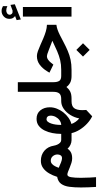

<svg xmlns="http://www.w3.org/2000/svg" viewBox="579 -1508 1239 2438"><g transform="rotate(-90 1199.0 -288.5)"><path d="M568.8 -224.6Q572.3 -203.1 581.8 -181.6Q591.3 -160.2 606.2 -145.8Q621.1 -131.3 640.1 -131.3H653.3V0H640.1Q608.9 0 579.1 -14.2Q549.3 -28.3 530.8 -50.8Q510.3 -21.5 481.2 -6.8Q452.1 7.8 407.2 7.8Q380.4 7.8 350.3 -1.5Q320.3 -10.7 291.7 -22.7Q263.2 -34.7 239.7 -43.9Q216.3 -53.2 202.1 -53.2Q176.8 -53.2 168.7 -6.6Q160.6 40 160.6 118.7Q160.6 179.2 163.8 231.7Q167 284.2 168.9 311H44.9Q42 259.8 40 212.2Q38.1 164.6 38.1 119.6Q38.1 36.1 46.6 -27.8Q55.2 -91.8 84 -131.8Q112.8 -171.9 172.9 -182.6Q189.9 -238.8 217.8 -285.9Q245.6 -333 285.2 -361.3Q324.7 -389.6 376 -389.6Q452.6 -389.6 504.6 -345Q556.6 -300.3 568.8 -224.6ZM457 -178.7Q457 -212.4 435.3 -238Q413.6 -263.7 377.9 -263.7Q355 -263.7 337.4 -248.3Q319.8 -232.9 307.9 -209.5Q295.9 -186 288.1 -162.6Q324.7 -146 356.9 -133.5Q389.2 -121.1 409.2 -121.1Q435.1 -121.1 446 -138.4Q457 -155.8 457 -178.7Z M633.8 0V-131.3H718.8V-141.6Q718.8 -189.5 728.8 -242.2Q738.8 -294.9 761 -340.8Q783.2 -386.7 819.8 -415.5Q856.4 -444.3 909.7 -444.3Q978.5 -444.3 1017.3 -396Q1056.2 -347.7 1056.2 -275.9Q1056.2 -230.5 1038.8 -186.3Q1021.5 -142.1 991.7 -104.2Q961.9 -66.4 924.1 -39.6Q886.2 -12.7 844.7 -2Q852.1 23.4 871.3 51Q890.6 78.6 915 97.7Q926.3 37.1 958.7 -15.1Q991.2 -67.4 1037.1 -99.4Q1083 -131.3 1135.3 -131.3H1151.4V0H1134.3Q1070.3 0 1045.2 33.2Q1020 66.4 1020 135.3Q1020 147.5 1020.8 160.4Q1021.5 173.3 1022.5 186.5L941.9 262.2Q892.6 238.3 848.4 197Q804.2 155.8 772.2 104.5Q740.2 53.2 728 0ZM905.3 -317.9Q886.2 -317.9 872.6 -301.3Q858.9 -284.7 849.9 -257.8Q840.8 -231 836.7 -200.2Q832.5 -169.4 832.5 -141.6V-130.9Q864.7 -133.3 891.4 -152.3Q918 -171.4 934.1 -201.7Q950.2 -231.9 950.2 -267.1Q950.2 -290.5 937.7 -304.2Q925.3 -317.9 905.3 -317.9Z M1252.4 -230V-682.1H1375V-229.5Q1375 -182.1 1390.9 -156.7Q1406.7 -131.3 1453.6 -131.3H1469.2V0H1454.6Q1402.3 0 1369.9 -16.6Q1337.4 -33.2 1314 -64.9Q1288.6 -34.2 1255.6 -17.1Q1222.7 0 1164.1 0H1131.8V-131.3H1161.1Q1212.4 -131.3 1232.4 -156Q1252.4 -180.7 1252.4 -230Z M1784.7 61 1869.1 145.5 1784.7 230 1700.2 145.5ZM1449.7 -131.3H1532.7Q1598.6 -131.3 1653.8 -144.3Q1709 -157.2 1767.6 -182.4Q1826.2 -207.5 1900.9 -243.7Q1827.1 -271 1775.6 -291.7Q1724.1 -312.5 1706.5 -312.5Q1679.7 -312.5 1658 -295.9Q1636.2 -279.3 1621.6 -260.3L1598.1 -231L1495.6 -280.8L1514.6 -312Q1548.3 -367.2 1595.9 -403.6Q1643.6 -439.9 1707 -439.9Q1733.4 -439.9 1769.3 -427.2Q1805.2 -414.6 1846.7 -395.8Q1888.2 -377 1932.4 -358.2Q1976.6 -339.4 2020.3 -326.4Q2064 -313.5 2103.5 -312.5V-192.4Q2069.8 -188 2038.8 -176.8Q2007.8 -165.5 1972.7 -147.9Q1937.5 -130.4 1891.1 -105.5Q1828.6 -72.3 1773.4 -48.6Q1718.3 -24.9 1660.4 -12.5Q1602.5 0 1531.2 0H1449.7Z M2214.4 -716.8Q2197.8 -730.5 2188.5 -746.3Q2179.2 -762.2 2179.2 -789.1Q2179.2 -832.5 2209.2 -860.4Q2239.3 -888.2 2277.8 -888.2Q2297.9 -888.2 2311.8 -883.8Q2325.7 -879.4 2340.3 -871.1L2340.8 -814.9Q2313 -829.1 2284.7 -829.1Q2265.1 -829.1 2248.3 -817.4Q2231.4 -805.7 2231.4 -782.7Q2231.9 -769 2244.6 -757.3Q2257.3 -745.6 2283.2 -749Q2284.2 -749 2287.1 -750L2356.4 -775.4L2364.3 -720.2L2171.4 -644L2163.1 -697.3ZM2329.6 -617.7V-0.5H2207.5V-617.7Z"/></g></svg>

Font: Vazirmatn UI
Style: Bold
Weight: 700
Designer: Saber Rastikerdar
Foundry: Saber Rastikerdar
Version: Version 33.003